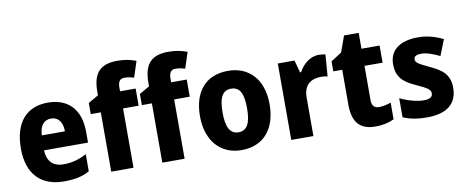

<svg xmlns="http://www.w3.org/2000/svg" viewBox="-66 -1057 3292 1358"><g transform="rotate(-10 1579.5 -377.5)"><path d="M283 -559C133 -559 40 -462 40 -271C40 -84 140 10 302 10C380 10 434 -2 485 -30V-153C428 -123 379 -110 317 -110C242 -110 202 -154 199 -231H515V-309C515 -470 428 -559 283 -559ZM286 -444C340 -444 368 -402 368 -338H202C205 -413 239 -444 286 -444Z M913 -426V-549H801V-576C801 -616 814 -638 847 -638C874 -638 895 -633 916 -627L953 -741C913 -756 872 -765 819 -765C703 -765 642 -715 642 -574V-548L569 -506V-426H641V0H801V-426Z M1280 -426V-549H1168V-576C1168 -616 1181 -638 1214 -638C1241 -638 1262 -633 1283 -627L1320 -741C1280 -756 1239 -765 1186 -765C1070 -765 1009 -715 1009 -574V-548L936 -506V-426H1008V0H1168V-426Z M1827 -276C1827 -458 1724 -559 1578 -559C1415 -559 1327 -451 1327 -276C1327 -105 1422 10 1576 10C1741 10 1827 -106 1827 -276ZM1489 -275C1489 -381 1515 -431 1577 -431C1640 -431 1665 -380 1665 -276C1665 -171 1640 -118 1577 -118C1515 -118 1489 -171 1489 -275Z M2229 -559C2165 -559 2113 -512 2086 -460H2078L2054 -549H1934V0H2093V-277C2093 -370 2150 -403 2217 -403C2235 -403 2254 -401 2265 -397L2277 -554C2263 -557 2244 -559 2229 -559Z M2587 -121C2554 -121 2535 -139 2535 -178V-426H2665V-549H2535V-663H2430L2388 -547L2311 -498V-426H2375V-174C2375 -38 2436 10 2538 10C2594 10 2637 -1 2672 -18V-138C2643 -128 2616 -121 2587 -121Z M3126 -165C3126 -259 3074 -299 2991 -337C2906 -377 2892 -387 2892 -410C2892 -430 2909 -441 2943 -441C2984 -441 3029 -424 3076 -401L3121 -515C3059 -545 3004 -559 2940 -559C2815 -559 2736 -505 2736 -402C2736 -314 2778 -270 2866 -231C2958 -190 2970 -176 2970 -152C2970 -127 2951 -113 2906 -113C2858 -113 2792 -131 2737 -158V-21C2792 2 2842 10 2910 10C3054 10 3126 -53 3126 -165Z"/></g></svg>

Font: Noto Sans Gujarati UI SemiCondensed ExtraBold
Style: Regular
Weight: 800
Width: 4
Designer: Jelle Bosma - Monotype Design Team, Universal Thirst
Foundry: Monotype Imaging Inc.
Version: Version 2.106